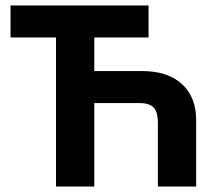

<svg xmlns="http://www.w3.org/2000/svg" viewBox="-20 -683 788 703"><path d="M558.1 0V-232.9Q558.1 -273.4 542.2 -289.6Q526.4 -305.7 490.2 -305.7H325.2V0H185.1V-545.9H18.6V-663.1H523.9V-545.9H325.2V-422.9H499.5Q594.2 -422.9 646.2 -375.2Q698.2 -327.6 698.2 -243.7V0Z"/></svg>

Font: Bpm'online Open Sans
Style: Bold
Weight: 700
Foundry: Ascender Corporation
Version: Version 1.10